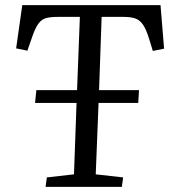

<svg xmlns="http://www.w3.org/2000/svg" viewBox="-20 -730 661 750"><path d="M158 0 163 -37 269 -49 279 -328H117L122 -378H281L292 -664H204Q178 -664 160.5 -659.5Q143 -655 130 -637.5Q117 -620 104 -581L87 -532L43 -541L67 -710H607L621 -540L577 -531L562 -580Q551 -615 539 -633Q527 -651 509.5 -657.5Q492 -664 463 -664H377L367 -378H523L520 -328H365L354 -49L461 -37L456 0Z"/></svg>

Font: Literata 36pt
Style: Italic
Weight: 400
Italic angle: -2°
Designer: Latin by Veronika Burian and Jose Scaglione. Greek by Irene Vlachou. Cyrillic by Vera Evstafieva
Foundry: TypeTogether
Version: Version 3.002